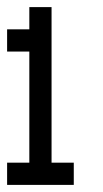

<svg xmlns="http://www.w3.org/2000/svg" viewBox="-20 -520 290 540"><path d="M62.5 -437.5V-500H125V-437.5ZM62.5 -375V-437.5H125V-375ZM62.5 -312.5V-375H125V-312.5ZM62.5 -250V-312.5H125V-250ZM62.5 -187.5V-250H125V-187.5ZM62.5 -125V-187.5H125V-125ZM62.5 -62.5V-125H125V-62.5ZM0 -375V-437.5H62.5V-375ZM0 0V-62.5H62.5V0ZM62.5 0V-62.5H125V0ZM125 0V-62.5H187.5V0Z"/></svg>

Font: AprilSans
Style: Regular
Weight: 400
Designer: typesprite
Version: Version 1.001;PS 001.001;hotconv 1.0.88;makeotf.lib2.5.64775